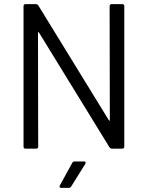

<svg xmlns="http://www.w3.org/2000/svg" viewBox="-20 -720 716 930"><path d="M521 -700H572Q582 -700 582 -690V-10Q582 0 572 0H522Q515 0 510 -7L169 -562Q168 -565 166 -564.5Q164 -564 164 -561L165 -10Q165 0 155 0H104Q94 0 94 -10V-690Q94 -700 104 -700H154Q161 -700 166 -693L507 -138Q508 -135 510 -135.5Q512 -136 512 -139L511 -690Q511 -700 521 -700ZM270 178 330 69Q333 62 342 62H387Q393 62 394.5 65.5Q396 69 393 74L325 183Q320 190 313 190H277Q271 190 269 186.5Q267 183 270 178Z"/></svg>

Font: Amber EN
Style: Regular
Weight: 400
Designer: Jeremy Tribby
Foundry: Tribby Type Co.
Version: Version 1.403 November 24, 2021